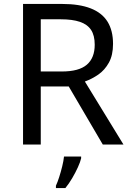

<svg xmlns="http://www.w3.org/2000/svg" viewBox="-20 -734 662 975"><path d="M294 -714Q383 -714 440.5 -691.5Q498 -669 526 -624Q554 -579 554 -511Q554 -454 533 -416Q512 -378 479.5 -355.5Q447 -333 411 -320L607 0H502L329 -295H187V0H97V-714ZM289 -636H187V-371H294Q381 -371 421 -405.5Q461 -440 461 -507Q461 -554 442.5 -582Q424 -610 386 -623Q348 -636 289 -636ZM392 70Q388 88 375.5 115.5Q363 143 346.5 171Q330 199 312 221H264V209Q272 192 280.5 165.5Q289 139 296 110.5Q303 82 305 61H392Z"/></svg>

Font: Noto Sans Thai
Style: Regular
Weight: 400
Designer: Monotype Design Team
Foundry: Monotype Imaging Inc.
Version: Version 2.001